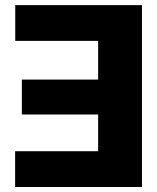

<svg xmlns="http://www.w3.org/2000/svg" viewBox="-20 -748 629 768"><path d="M547.9 -727.5V0H40.5V-143.1H372.6V-290H67.4V-429.7H372.6V-584.5H41V-727.5Z"/></svg>

Font: Inter Tight ExtraBold
Style: Regular
Weight: 800
Designer: Rasmus Andersson
Foundry: rsms
Version: Version 3.004; ttfautohint (v1.8.4.7-5d5b)